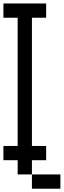

<svg xmlns="http://www.w3.org/2000/svg" viewBox="-20 -937 373 1123"><path d="M0 0V-83.3H83.3V-833.3H0V-916.7H250V-833.3H166.7V-83.3H250V0H166.7V83.3H83.3V0ZM166.7 83.3H333.3V166.7H166.7Z"/></svg>

Font: Galmuri11 Regular
Style: Regular
Weight: 400
Designer: Minseo Lee (Quiple)
Version: Version 2.356;hotconv 1.1.0;makeotfexe 2.6.0 DEVELOPMENT